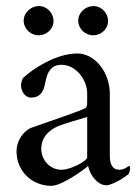

<svg xmlns="http://www.w3.org/2000/svg" viewBox="-20 -601 455 629"><path d="M180.7 -44.9C143.6 -44.9 115.2 -77.1 115.2 -113.3C115.2 -150.4 139.6 -175.8 174.8 -189.5C192.4 -196.3 239.3 -210 265.6 -217.8V-85C265.6 -75.2 214.8 -44.9 180.7 -44.9ZM233.4 -425.8C162.1 -425.8 85.9 -374 55.7 -345.7C51.8 -340.8 48.8 -326.2 48.8 -322.3C48.8 -302.7 61.5 -281.2 82 -281.2C106.4 -281.2 122.1 -294.9 127.9 -328.1C134.8 -366.2 147.5 -388.7 181.6 -388.7C229.5 -388.7 265.6 -338.9 265.6 -294.9V-268.6C265.6 -251 263.7 -248 253.9 -244.1C225.6 -231.4 137.7 -202.1 83 -182.6C61.5 -174.8 34.2 -144.5 34.2 -104.5C34.2 -41 84 7.8 148.4 7.8C182.6 7.8 256.8 -45.9 268.6 -57.6C274.4 -27.3 299.8 5.9 328.1 5.9C348.6 5.9 389.6 -20.5 401.4 -31.2C404.3 -36.1 406.2 -43.9 406.2 -49.8C406.2 -52.7 405.3 -57.6 402.3 -57.6C399.4 -55.7 387.7 -44.9 370.1 -44.9C347.7 -44.9 339.8 -64.5 339.8 -90.8V-292C339.8 -367.2 289.1 -425.8 233.4 -425.8ZM286.1 -581.1C259.8 -581.1 236.3 -559.6 236.3 -533.2C236.3 -506.8 258.8 -485.4 285.2 -485.4C311.5 -485.4 334 -505.9 334 -532.2C334 -558.6 312.5 -581.1 286.1 -581.1ZM107.4 -581.1C81.1 -581.1 57.6 -559.6 57.6 -533.2C57.6 -506.8 80.1 -485.4 106.4 -485.4C132.8 -485.4 155.3 -505.9 155.3 -532.2C155.3 -558.6 133.8 -581.1 107.4 -581.1Z"/></svg>

Font: Crimson
Style: Roman
Weight: 400
Version: Version 0.2